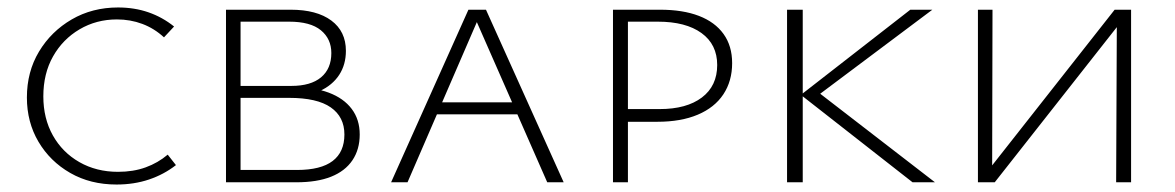

<svg xmlns="http://www.w3.org/2000/svg" viewBox="-20 -488 3145 514"><path d="M292 6Q222 6 168 -25Q114 -56 83 -108.5Q52 -161 52 -227Q52 -296 84.5 -350Q117 -404 172 -436Q227 -468 296 -468Q340 -468 377.5 -455Q415 -442 446 -417L419 -388Q393 -412 361 -424Q329 -436 293 -436Q238 -436 193 -409.5Q148 -383 122 -337Q96 -291 96 -230Q96 -171 121.5 -125.5Q147 -80 192.5 -54Q238 -28 296 -28Q337 -28 370 -40Q403 -52 429 -74L451 -46Q419 -21 379 -7.5Q339 6 292 6Z M585 0V-462H758Q828 -462 867 -433Q906 -404 906 -352Q906 -315 888 -287.5Q870 -260 836.5 -244.5Q803 -229 756 -229L762 -255Q820 -255 860 -240Q900 -225 921.5 -196.5Q943 -168 943 -128Q943 -88 923.5 -59Q904 -30 866.5 -15Q829 0 773 0ZM624 -33H775Q839 -33 870.5 -57Q902 -81 902 -128Q902 -175 865.5 -200.5Q829 -226 754 -226H612V-258H760Q812 -258 839.5 -281Q867 -304 867 -346Q867 -384 839 -407Q811 -430 754 -430H624Z M1027 0 1234 -462H1281L1489 0H1445L1249 -446H1264L1071 0ZM1128 -182 1140 -214H1369L1384 -182Z M1621 0V-462H1747Q1808 -462 1851 -445.5Q1894 -429 1917 -397Q1940 -365 1940 -319Q1940 -271 1916.5 -235.5Q1893 -200 1848 -181Q1803 -162 1740 -162H1641V-196H1746Q1818 -196 1859 -227Q1900 -258 1900 -314Q1900 -369 1858 -399.5Q1816 -430 1741 -430H1661V0Z M2423 0 2124 -234 2417 -462H2476L2157 -223L2159 -250L2483 0ZM2087 0V-462H2129V0Z M2617 0V-21L2964 -462H2990V-441L2643 0ZM2598 0V-462H2637L2636 0ZM2968 0 2970 -462H3008V0Z"/></svg>

Font: Ysabeau SC ExtraLight
Style: Regular
Weight: 250
Designer: Christian Thalmann (Catharsis Fonts)
Version: Version 2.001;gftools[0.9.30]; featfreeze: smcp